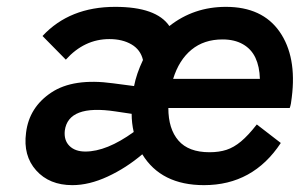

<svg xmlns="http://www.w3.org/2000/svg" viewBox="-20 -530 879 560"><path d="M831 -246Q829 -225 825 -215H471Q471 -154 500.5 -120Q530 -86 591 -86Q619 -86 640.5 -93Q662 -100 683 -117.5Q704 -135 729 -167L799 -113Q718 10 575 10Q450 10 395 -80Q348 -40 294 -15Q240 10 191 10Q124 10 85.5 -33Q47 -76 56 -143Q65 -217 129.5 -260Q194 -303 310 -287L371 -279Q378 -315 397 -355Q390 -385 363.5 -400.5Q337 -416 299 -416Q226 -416 172 -356L104 -425Q183 -510 316 -510Q436 -510 474 -454Q545 -510 639 -510Q745 -510 795.5 -437.5Q846 -365 831 -246ZM629 -415Q575 -415 538.5 -385Q502 -355 485 -300H738Q737 -336 725 -361.5Q713 -387 688.5 -401Q664 -415 629 -415ZM169 -149Q166 -121 182.5 -104.5Q199 -88 229 -88Q291 -88 370 -145Q364 -171 364 -198L317 -205Q179 -226 169 -149Z"/></svg>

Font: Orkney Medium
Style: MediumItalic
Weight: 500
Designer: Samuel Oakes and Alfredo Marco Pradil
Foundry: Alfredo Marco Pradil
Version: 1.0; ttfautohint (v1.5)